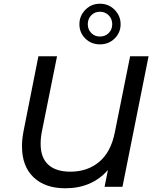

<svg xmlns="http://www.w3.org/2000/svg" viewBox="-20 -1002 835 1030"><path d="M777 -700 637 0H541L559 -90Q473 8 330 8Q222 8 160 -51Q98 -110 98 -217Q98 -257 107 -302L186 -700H286L205 -298Q198 -263 198 -230Q198 -156 239 -118.5Q280 -81 358 -81Q449 -81 512 -133.5Q575 -186 596 -292L678 -700ZM406 -872Q406 -917 438 -949.5Q470 -982 516 -982Q563 -982 595 -949.5Q627 -917 627 -872Q627 -827 595 -795.5Q563 -764 516 -764Q469 -764 437.5 -795.5Q406 -827 406 -872ZM582 -872Q582 -901 563 -920Q544 -939 516 -939Q488 -939 469.5 -920Q451 -901 451 -872Q451 -844 469.5 -825Q488 -806 516 -806Q545 -806 563.5 -825Q582 -844 582 -872Z"/></svg>

Font: Montserrat Alternates Medium
Style: Italic
Weight: 500
Italic angle: -11.3°
Designer: Julieta Ulanovsky
Foundry: Julieta Ulanovsky
Version: Version 7.200